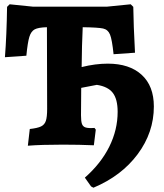

<svg xmlns="http://www.w3.org/2000/svg" viewBox="-20 -675 763 896"><path d="M698 -178Q698 -57 622.5 44.5Q547 146 416 201L405 195L376 154Q451 88 490 9.5Q529 -69 529 -153Q529 -212 506.5 -241.5Q484 -271 432 -279L359 -265Q358 -220 358 -137Q358 -109 362.5 -96.5Q367 -84 380 -80Q393 -76 421 -78L427 -70L418 3Q351 0 273 0Q173 0 110 5L119 -73Q155 -77 171.5 -85Q188 -93 194 -111Q200 -129 200 -167L199 -548Q159 -547 142 -538Q125 -529 117 -503Q109 -477 103 -415L3 -408Q11 -509 13 -643L25 -655L133 -644H480L590 -655L602 -643Q603 -559 610 -429L510 -422Q503 -490 493.5 -513.5Q484 -537 461 -542Q438 -547 366 -548Q362 -466 361 -362Q425 -378 483 -378Q584 -378 641 -326Q698 -274 698 -178Z"/></svg>

Font: Alegreya ExtraBold
Style: Regular
Weight: 800
Designer: Juan Pablo del Peral
Foundry: Huerta Tipografica
Version: Version 2.007; ttfautohint (v1.6)